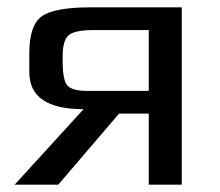

<svg xmlns="http://www.w3.org/2000/svg" viewBox="-20 -504 600 524"><path d="M139 0H20L208 -206Q60 -206 60 -307V-359Q60 -435 94 -459.5Q128 -484 228 -484H476V0H386V-194H305ZM151 -351V-337Q151 -284 164.5 -270Q178 -256 216 -256H386V-422H237Q183 -422 167 -407.5Q151 -393 151 -351Z"/></svg>

Font: Play
Style: Regular
Weight: 400
Designer: Jonas Hecksher
Foundry: Jonas Hecksher, Playtypeª, e-types AS
Version: Version 1.002